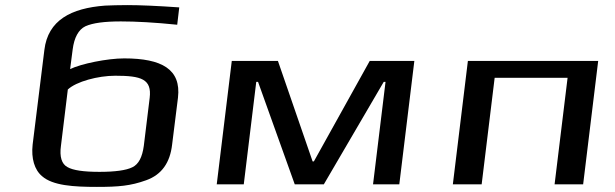

<svg xmlns="http://www.w3.org/2000/svg" viewBox="-20 -723 2412 753"><path d="M467 -494C401 -494 298 -473 255 -452L265 -529C271 -576 288 -607 315 -620C344 -633 389 -639 454 -639C513 -639 587 -635 675 -626L683 -694C598 -700 529 -703 479 -703C445 -703 416 -702 392 -701C259 -691 168 -644 154 -527L108 -156C102 -102 115 -57 145 -32C187 5 269 10 360 10C445 10 492 6 553 -16C615 -38 647 -86 655 -156L678 -340C691 -451 615 -494 467 -494ZM432 -426C534 -426 576 -413 567 -339L544 -151C538 -107 524 -79 499 -67C475 -55 431 -49 370 -49C308 -49 266 -55 244 -68C222 -80 213 -108 219 -151L246 -372C279 -403 364 -426 432 -426Z M1546 0 1605 -484H1430L1211 -90H1206L1070 -484H889L830 0H936L985 -402H992L1136 0H1250L1485 -402H1492L1443 0Z M2267 0 2326 -484H1815L1756 0H1869L1920 -418H2206L2155 0Z"/></svg>

Font: Gamestation Extended
Style: Italic
Weight: 400
Width: 7
Designer: Jonas Hecksher
Foundry: Jonas Hecksher, Playtypeª, e-types AS
Version: Version 1.003